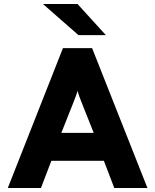

<svg xmlns="http://www.w3.org/2000/svg" viewBox="-20 -941 777 961"><path d="M373 -765 195 -921H368L510 -765ZM552 0 500 -136H237L185 0H19L295 -700H441L718 0ZM449 -276 389 -427Q375 -461 368 -486Q364 -469 347 -427L287 -276Z"/></svg>

Font: Overpass Heavy
Style: Regular
Weight: 900
Designer: Delve Withrington, Thomas Jockin
Foundry: Delve Fonts
Version: Version 3.000;DELV;Overpass